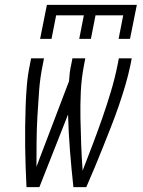

<svg xmlns="http://www.w3.org/2000/svg" viewBox="-20 -770 590 790"><path d="M89 0Q87 -41 85.5 -83Q84 -125 83.5 -166.5Q83 -208 83.5 -250Q84 -292 85.5 -334Q87 -376 90.5 -418.5Q94 -461 103 -504L108 -530H161L156 -504Q145 -451 141 -398Q137 -345 134 -292.5Q131 -240 130.5 -188Q130 -136 130 -84L264 -436Q265 -453 267 -470Q269 -487 273 -504L278 -530H331L326 -504Q315 -448 312.5 -393Q310 -338 311 -284Q312 -230 314 -176Q316 -122 320 -68Q341 -122 361.5 -176Q382 -230 401 -284.5Q420 -339 436.5 -394Q453 -449 464 -504L469 -530H522L517 -504Q508 -461 495.5 -418.5Q483 -376 468.5 -334Q454 -292 437.5 -250Q421 -208 404.5 -166.5Q388 -125 370.5 -83Q353 -41 335 0H282Q274 -74 268 -148.5Q262 -223 260 -299L142 0ZM145 -610 173 -750H543L515 -610H468L487 -707H373L354 -610H306L325 -707H211L192 -610Z"/></svg>

Font: Lode Dark Term
Style: Italic
Weight: 400
Italic angle: -11°
Monospace: yes
Designer: Belleve Invis
Foundry: Belleve Invis
Version: Version 29.2.0